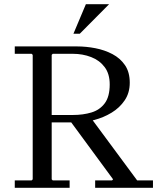

<svg xmlns="http://www.w3.org/2000/svg" viewBox="-20 -890 745 910"><path d="M431 0V-35H511L516 -40L308 -323H417L630 -35H705V0ZM345 -670Q388 -670 432 -661.5Q476 -653 513 -633.5Q550 -614 572.5 -581Q595 -548 595 -498Q595 -450 571 -414.5Q547 -379 509 -356Q471 -333 427.5 -321.5Q384 -310 345 -310H180L225 -355V-40L230 -35H310V0H50V-35H130L135 -40V-630L130 -635H50V-670ZM225 -300 180 -345H325Q374 -345 413.5 -357Q453 -369 476.5 -400.5Q500 -432 500 -490Q500 -540 476 -572Q452 -604 412 -619.5Q372 -635 325 -635H230L225 -630ZM497 -870 358 -730H328L387 -870Z"/></svg>

Font: Brygada 1918
Style: Regular
Weight: 400
Designer: Mateusz Machalski | Borys Kosmynka | Przemek Hoffer
Foundry: NIEPODLEGLA 2018
Version: Version 3.006